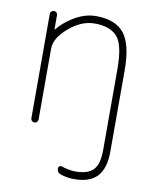

<svg xmlns="http://www.w3.org/2000/svg" viewBox="-86 -622 708 893"><g transform="rotate(10 268.5 -175.5)"><path d="M435.5 -333Q435.5 -446.3 401.9 -484.4Q368.2 -522.5 294.9 -522.5Q232.4 -522.5 173.8 -472.2Q115.2 -421.9 115.2 -372.1V-37.1Q115.2 -30.3 110.4 -25.4Q105.5 -20.5 98.1 -20.5Q90.8 -20.5 85.9 -25.4Q81.1 -30.3 81.1 -37.1V-529.3Q81.1 -537.1 85.9 -542Q90.8 -546.9 98.1 -546.9Q105.5 -546.9 110.4 -542Q115.2 -537.1 115.2 -529.3V-464.8Q115.2 -462.9 116.2 -462.9Q117.2 -462.9 118.2 -463.9Q143.6 -496.1 186.5 -523.4Q241.2 -557.6 294.9 -557.6Q387.7 -557.6 428.7 -505.9Q469.7 -454.1 469.7 -333V50.8Q469.7 130.9 434.6 168.9Q399.4 207 325.2 207Q293 207 260.7 196.3Q243.2 190.4 243.2 170.9Q243.2 164.1 248.5 160.2Q253.9 156.2 260.7 159.2Q295.9 170.9 325.2 170.9Q384.8 170.9 410.2 143.6Q435.5 116.2 435.5 50.8Z"/></g></svg>

Font: Gen Jyuu Gothic ExtraLight
Style: Regular
Weight: 100
Designer: [Source Han Sans]
Ryoko NISHIZUKA  (kana & ideographs); Paul D. Hunt (Latin, Greek & Cyrillic); Wenlong ZHANG  (bopomofo
Version: Version 1.002.20150607